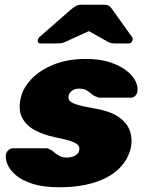

<svg xmlns="http://www.w3.org/2000/svg" viewBox="-20 -778 612 808"><path d="M230 10Q162 10 117 -4.5Q72 -19 46.5 -41Q21 -63 11.5 -86.5Q2 -110 5 -128Q7 -139 16 -146.5Q25 -154 34 -154H178Q180 -154 181.5 -153.5Q183 -153 185 -151Q197 -147 207 -138Q217 -129 230 -122Q243 -115 262 -115Q280 -115 295 -122.5Q310 -130 313 -144Q316 -156 310.5 -165Q305 -174 282 -182.5Q259 -191 209 -201Q162 -211 126 -230.5Q90 -250 73 -283Q56 -316 67 -364Q75 -405 110 -443Q145 -481 204 -505.5Q263 -530 341 -530Q400 -530 442.5 -516Q485 -502 512 -481Q539 -460 550.5 -436Q562 -412 558 -393Q557 -382 549 -374.5Q541 -367 532 -367H400Q397 -367 394 -367.5Q391 -368 389 -370Q376 -373 366.5 -381.5Q357 -390 345 -397.5Q333 -405 313 -405Q296 -405 284 -397Q272 -389 269 -376Q266 -365 271.5 -356Q277 -347 300 -339Q323 -331 375 -322Q443 -311 479.5 -285.5Q516 -260 527 -226Q538 -192 531 -158Q520 -107 481.5 -69Q443 -31 379 -10.5Q315 10 230 10ZM152 -595Q137 -595 139 -610Q141 -618 147 -623L280 -739Q293 -750 301.5 -754Q310 -758 320 -758H420Q430 -758 437.5 -754Q445 -750 452 -739L535 -623Q540 -618 538 -610Q535 -595 520 -595H469Q459 -595 450.5 -596Q442 -597 434 -602L354 -647L255 -602Q245 -597 236 -596Q227 -595 218 -595Z"/></svg>

Font: Rubik ExtraBold
Style: Italic
Weight: 800
Italic angle: -12°
Designer: Hubert and Fischer
Foundry: Hubert and Fischer
Version: Version 2.300;gftools[0.9.30]